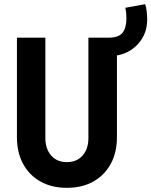

<svg xmlns="http://www.w3.org/2000/svg" viewBox="-20 -902 733 930"><path d="M303.7 7.8Q230.5 7.8 176 -22.7Q121.6 -53.2 91.8 -108.4Q62 -163.6 62 -237.3V-719.7H199.7V-233.9Q199.7 -180.7 228 -148.7Q256.3 -116.7 303.7 -116.7Q351.6 -116.7 379.9 -148.4Q408.2 -180.2 408.2 -233.9V-719.7H546.4V-237.3Q546.4 -163.1 516.4 -108.2Q486.3 -53.2 432.1 -22.7Q377.9 7.8 303.7 7.8ZM512.2 -632.3 510.3 -719.7Q555.2 -720.2 573.7 -743.7Q592.3 -767.1 592.3 -814Q592.3 -826.2 591.1 -838.9Q589.8 -851.6 586.9 -864.3L683.1 -881.8Q689 -865.2 690.9 -843.5Q692.9 -821.8 692.9 -809.1Q692.9 -752.9 666.3 -712.2Q639.6 -671.4 598.1 -650.4Q556.6 -629.4 512.2 -632.3Z"/></svg>

Font: Reddit Sans Condensed
Style: Bold
Weight: 700
Designer: Stephen Hutchings
Foundry: Reddit
Version: Version 1.014